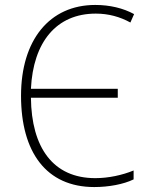

<svg xmlns="http://www.w3.org/2000/svg" viewBox="-20 -745 603 776"><path d="M361 11C419 11 479 0 520 -20V-56C474 -37 418 -25 365 -25C195 -25 107 -148 105 -350H456V-386H105C114 -575 208 -690 367 -690C419 -690 465 -677 507 -654L522 -688C478 -712 424 -725 365 -725C180 -725 65 -583 65 -358C65 -130 167 11 361 11Z"/></svg>

Font: Noto Sans Mono SemiCondensed ExtraLight
Style: Regular
Weight: 200
Width: 4
Designer: Monotype Design Team
Foundry: Monotype Imaging Inc.
Version: Version 2.014